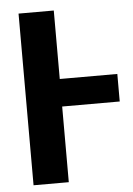

<svg xmlns="http://www.w3.org/2000/svg" viewBox="-51 -731 536 771"><g transform="rotate(-5 217.0 -346.0)"><path d="M195 -305V0H53V-692H195V-416H427V-305Z"/></g></svg>

Font: Fira Sans Compressed SemiBold
Style: Regular
Weight: 600
Width: 1
Designer: bBox Type GmbH & Carrois Corporate GbR & Edenspiekermann AG
Foundry: bBox Type GmbH & Carrois Corporate GbR & Edenspiekermann AG
Version: Version 4.301